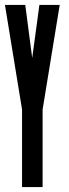

<svg xmlns="http://www.w3.org/2000/svg" viewBox="-22 -755 277 775"><path d="M80 -735H-2L67 -313V0H150V-313L219 -735H137C128 -663 117 -592 108 -521Z"/></svg>

Font: League Gothic Condensed
Style: Regular
Weight: 400
Width: 3
Designer: Tyler Finck
Foundry: The League of Moveable Type
Version: Version 1.001;PS 001.001;hotconv 1.0.56;makeotf.lib2.0.21325